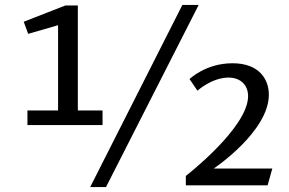

<svg xmlns="http://www.w3.org/2000/svg" viewBox="-20 -750 1169 777"><path d="M718 -730 345 7H409L784 -730ZM91 -303V-244H395V-303H295V-728H245L76 -662L94 -613L215 -648V-303ZM732 -38V0H1063L1082 -68H845C845 -68 1068 -217 1068 -367C1068 -427 1031 -494 921 -494C812 -494 747 -430 747 -430L779 -383C779 -383 837 -436 905 -436C955 -436 984 -404 984 -361C984 -233 732 -38 732 -38Z"/></svg>

Font: Rosario
Style: Regular
Weight: 400
Designer: Hector Gatti
Foundry: Omnibus Type
Version: Version 1.100